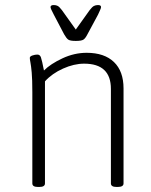

<svg xmlns="http://www.w3.org/2000/svg" viewBox="-20 -738 597 760"><path d="M130 2Q108 2 108 -12V-373Q108 -424 105.5 -451Q103 -478 100.5 -490.5Q98 -503 98 -509Q98 -515 108.5 -518.5Q119 -522 128 -522Q138 -522 142 -511Q146 -500 154 -459Q180 -485 227 -507Q274 -529 323 -529Q393 -529 431 -492.5Q469 -456 469 -388V-12Q469 2 446 2H441Q419 2 419 -12V-386Q419 -486 313 -486Q273 -486 229.5 -466.5Q186 -447 158 -416V-12Q158 2 136 2ZM368 -718Q380 -718 380 -710Q380 -706 375.5 -696.5Q371 -687 368 -680L326 -602Q318 -586 310 -581Q302 -576 280 -576Q258 -576 250.5 -581Q243 -586 234 -602L193 -680Q180 -704 180 -710Q180 -718 193 -718Q202 -718 208.5 -714.5Q215 -711 225 -698L280 -621L335 -698Q345 -711 352 -714.5Q359 -718 368 -718Z"/></svg>

Font: Asap ExtraLight
Style: Regular
Weight: 200
Designer: Pablo Cosgaya
Foundry: Omnibus-Type
Version: Version 3.001; ttfautohint (v1.8.4.7-5d5b)